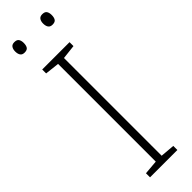

<svg xmlns="http://www.w3.org/2000/svg" viewBox="-302 -898 899 899"><g transform="rotate(-45 147.0 -448.5)"><path d="M238 0H57V-27L128 -33V-680L57 -688V-714H238V-688L167 -680V-33L238 -27ZM27 -863Q27 -878 33.5 -887.5Q40 -897 55 -897Q72 -897 78 -887.5Q84 -878 84 -863Q84 -847 78 -837.5Q72 -828 55 -828Q40 -828 33.5 -837.5Q27 -847 27 -863ZM212 -863Q212 -878 218.5 -887.5Q225 -897 240 -897Q257 -897 263 -887.5Q269 -878 269 -863Q269 -847 263 -837.5Q257 -828 240 -828Q225 -828 218.5 -837.5Q212 -847 212 -863Z"/></g></svg>

Font: Noto Sans ExtraLight
Style: Regular
Weight: 200
Designer: Monotype Design Team
Foundry: Monotype Imaging Inc.
Version: Version 2.007